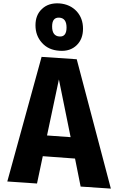

<svg xmlns="http://www.w3.org/2000/svg" viewBox="-20 -1090 695 1131"><path d="M432 -1023Q469 -982 469 -921Q469 -860 432 -824Q393 -786 330 -791Q265 -795 227 -838Q189 -880 189 -941Q189 -1002 227 -1037Q265 -1074 330 -1070Q393 -1065 432 -1023ZM287 -934Q287 -878 330 -875Q372 -872 372 -928Q372 -983 330 -986Q287 -989 287 -934ZM422 -156 232 -170 198 -9 23 -21 225 -755 432 -741 633 21 455 9ZM396 -282 327 -622 257 -292Z"/></svg>

Font: Xiangcui Wave Sans Xiangcui Wave Sans
Style: Regular
Weight: 800
Width: 3
Version: Version 0.920;March 28, 2024;FontCreator 14.0.0.2814 64-bit